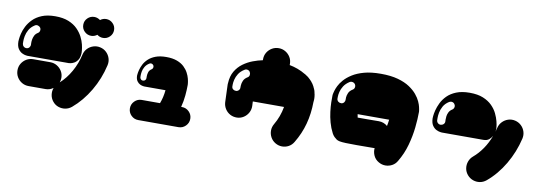

<svg xmlns="http://www.w3.org/2000/svg" viewBox="-65 -1159 5130 1823"><g transform="rotate(10 2500.0 -248.0)"><path d="M164 -223Q164 -223 148 -225Q132 -227 111 -237.5Q90 -248 73.5 -272.5Q57 -297 56 -342Q56 -342 57.5 -363.5Q59 -385 67 -419Q75 -453 94 -490.5Q113 -528 146.5 -562Q180 -596 232.5 -617.5Q285 -639 361 -639Q437 -639 489.5 -617.5Q542 -596 575.5 -562Q609 -528 628 -490.5Q647 -453 655 -419Q663 -385 664.5 -363.5Q666 -342 666 -342Q665 -297 649 -272.5Q633 -248 613 -237.5Q593 -227 578 -225Q563 -223 563 -223Q563 -223 536.5 -223Q510 -223 464 -223Q418 -223 361 -223Q306 -223 261.5 -223Q217 -223 190.5 -223Q164 -223 164 -223ZM183 -519Q147 -496 129.5 -464.5Q112 -433 106.5 -402.5Q101 -372 101.5 -351Q102 -330 102 -328Q104 -312 116 -302Q128 -292 144 -293Q160 -294 170 -306.5Q180 -319 179 -335Q179 -336 178.5 -349.5Q178 -363 181 -382.5Q184 -402 193.5 -421.5Q203 -441 224 -454Q238 -462 241.5 -478Q245 -494 237 -507Q228 -520 212 -524Q196 -528 183 -519ZM832 -422Q867 -414 891.5 -390.5Q916 -367 926.5 -334.5Q937 -302 929 -267Q899 -134 830 -17Q761 100 666 180Q638 203 604.5 208.5Q571 214 538.5 203Q506 192 483 164Q460 136 455 101Q450 66 462 34Q428 58 389 58H225Q189 58 159.5 40.5Q130 23 112.5 -6.5Q95 -36 95 -72Q95 -108 112.5 -137Q130 -166 159.5 -183.5Q189 -201 225 -201H389Q424 -201 453.5 -183.5Q483 -166 500.5 -137Q518 -108 518 -72Q518 -50 510 -28Q570 -82 613.5 -159Q657 -236 677 -325Q685 -360 708.5 -384.5Q732 -409 765 -419.5Q798 -430 832 -422ZM841 -697Q878 -697 905 -670.5Q932 -644 932 -606Q932 -568 905 -541.5Q878 -515 841 -515Q824 -515 809.5 -520.5Q795 -526 784 -535Q772 -526 757.5 -520.5Q743 -515 727 -515Q689 -515 662 -541.5Q635 -568 635 -606Q635 -644 662 -670.5Q689 -697 727 -697Q743 -697 757.5 -691.5Q772 -686 784 -677Q795 -686 809.5 -691.5Q824 -697 841 -697Z M1694 1Q1734 1 1762.5 29.5Q1791 58 1791 98Q1791 138 1762.5 166.5Q1734 195 1694 195H1306Q1266 195 1237.5 166.5Q1209 138 1209 98Q1209 58 1237.5 29.5Q1266 1 1306 1H1482Q1505 -58 1512 -129Q1512 -129 1496 -129Q1480 -129 1466 -129Q1400 -129 1354 -129Q1308 -129 1308 -129Q1308 -129 1295.5 -130.5Q1283 -132 1266 -140Q1249 -148 1236 -166.5Q1223 -185 1222 -218Q1222 -218 1223.5 -234Q1225 -250 1231.5 -275.5Q1238 -301 1252.5 -329.5Q1267 -358 1294 -383.5Q1321 -409 1363 -425Q1405 -441 1466 -441Q1527 -441 1569.5 -425Q1612 -409 1638.5 -383.5Q1665 -358 1680 -329.5Q1695 -301 1701.5 -275.5Q1708 -250 1709.5 -234Q1711 -218 1711 -218Q1711 -217 1711 -217Q1711 -217 1711 -217Q1711 -216 1711 -214Q1711 -212 1711 -211Q1711 -167 1706 -112.5Q1701 -58 1686 1ZM1348 -302Q1358 -308 1360.5 -320Q1363 -332 1357 -342Q1350 -352 1339 -355Q1328 -358 1317 -351Q1290 -334 1276.5 -310.5Q1263 -287 1259 -263.5Q1255 -240 1255.5 -224Q1256 -208 1256 -207Q1258 -195 1267 -187.5Q1276 -180 1288 -182Q1300 -183 1307.5 -192Q1315 -201 1314 -213Q1314 -214 1314 -231Q1314 -248 1320.5 -268.5Q1327 -289 1348 -302Z M2225 9Q2189 10 2159 -6Q2129 -22 2110.5 -51Q2092 -80 2090 -115L2084 -282Q2084 -286 2084 -290Q2084 -294 2085 -299Q2088 -366 2116 -413.5Q2144 -461 2187 -492.5Q2230 -524 2279 -542.5Q2328 -561 2373 -570V-580Q2373 -616 2390.5 -645Q2408 -674 2437.5 -691.5Q2467 -709 2503 -709Q2538 -709 2567.5 -691.5Q2597 -674 2614.5 -645Q2632 -616 2632 -580V-569Q2670 -562 2710 -547.5Q2750 -533 2788 -510Q2789 -510 2789 -510Q2789 -510 2790 -510Q2794 -506 2799 -503Q2804 -500 2809 -497Q2811 -495 2815 -493Q2819 -490 2822.5 -487Q2826 -484 2830 -481Q2832 -478 2835 -476Q2840 -472 2844 -468Q2848 -464 2852 -459Q2854 -458 2856 -456Q2858 -454 2859 -452Q2861 -449 2863.5 -446Q2866 -443 2868 -440Q2870 -438 2872 -435Q2874 -432 2876 -430Q2878 -427 2879 -424.5Q2880 -422 2882 -419Q2884 -416 2886 -413Q2888 -410 2889 -407Q2891 -404 2893 -398Q2897 -391 2899.5 -384.5Q2902 -378 2905 -370Q2905 -366 2907 -362Q2908 -358 2909 -353Q2910 -348 2911 -343Q2912 -342 2912 -340Q2912 -338 2913 -336Q2914 -331 2914.5 -325.5Q2915 -320 2916 -315Q2916 -314 2916 -314Q2916 -314 2916 -314Q2917 -307 2917 -300.5Q2917 -294 2917 -287Q2917 -280 2916 -271.5Q2915 -263 2915 -263Q2914 -150 2887 -50Q2860 50 2805 141Q2787 172 2757 188.5Q2727 205 2692.5 204.5Q2658 204 2628 186Q2598 168 2581.5 138Q2565 108 2565 74Q2565 40 2583 9Q2631 -72 2648 -168Q2648 -168 2625 -168Q2602 -168 2568 -168Q2534 -168 2501 -168Q2466 -168 2430 -168Q2394 -168 2370.5 -168Q2347 -168 2347 -168L2349 -125Q2350 -90 2334 -60Q2318 -30 2289 -11Q2260 8 2225 9ZM2217 -450Q2181 -428 2162.5 -398.5Q2144 -369 2137.5 -341Q2131 -313 2131 -294Q2131 -275 2131 -273Q2132 -257 2144.5 -247.5Q2157 -238 2173 -239Q2189 -240 2199.5 -252.5Q2210 -265 2208 -281Q2208 -282 2209 -301Q2210 -320 2220 -344Q2230 -368 2258 -385Q2272 -393 2275 -408.5Q2278 -424 2270 -438Q2262 -452 2246 -455.5Q2230 -459 2217 -450Z M3500 -638Q3596 -638 3664.5 -619Q3733 -600 3778.5 -569.5Q3824 -539 3851.5 -505.5Q3879 -472 3892.5 -441.5Q3906 -411 3910 -392Q3914 -373 3914 -373Q3915 -366 3916.5 -359Q3918 -352 3918 -345Q3918 -276 3909 -192Q3900 -108 3875.5 -19.5Q3851 69 3803 149Q3785 180 3755 196Q3725 212 3691 212Q3657 212 3626 194Q3591 174 3575 139Q3559 104 3563 67Q3562 67 3561.5 67.5Q3561 68 3560 68Q3456 69 3389.5 69Q3323 69 3284.5 67.5Q3246 66 3225.5 62Q3205 58 3194 50Q3183 42 3170 30Q3163 22 3157 14.5Q3151 7 3147 -2Q3123 -48 3109 -99Q3095 -150 3089 -199Q3083 -248 3082 -288.5Q3081 -329 3082 -353Q3082 -367 3087 -384Q3087 -384 3092 -402.5Q3097 -421 3111 -450Q3125 -479 3153 -511Q3181 -543 3226.5 -572Q3272 -601 3339 -619.5Q3406 -638 3500 -638ZM3261 -443Q3275 -451 3278.5 -466.5Q3282 -482 3274 -496Q3265 -510 3249 -513.5Q3233 -517 3220 -509Q3184 -486 3165.5 -456.5Q3147 -427 3140.5 -399Q3134 -371 3134 -352Q3134 -333 3134 -331Q3136 -315 3148.5 -305.5Q3161 -296 3177 -297Q3193 -298 3203 -310.5Q3213 -323 3212 -339Q3211 -340 3212 -359Q3213 -378 3223 -402Q3233 -426 3261 -443ZM3642 -160Q3645 -175 3647.5 -190.5Q3650 -206 3652 -222Q3652 -222 3628.5 -222Q3605 -222 3570 -222Q3535 -222 3500 -222Q3465 -222 3430 -222Q3395 -222 3371.5 -222Q3348 -222 3348 -222Q3349 -214 3351 -206Q3353 -198 3354 -190Q3396 -190 3450 -190Q3504 -190 3557 -191Q3606 -191 3642 -160Z M4832 -421Q4866 -413 4891 -389.5Q4916 -366 4926.5 -333Q4937 -300 4929 -265Q4898 -132 4829 -14.5Q4760 103 4664 183Q4636 206 4602.5 211.5Q4569 217 4536.5 205.5Q4504 194 4481 167Q4458 140 4452.5 106Q4447 72 4458.5 39.5Q4470 7 4497 -16Q4546 -57 4586 -115.5Q4626 -174 4651 -243Q4640 -222 4620 -205.5Q4600 -189 4565 -189Q4565 -189 4538 -189Q4511 -189 4465.5 -189Q4420 -189 4362 -189Q4307 -189 4262.5 -189Q4218 -189 4191.5 -189Q4165 -189 4165 -189Q4165 -189 4149 -191Q4133 -193 4111.5 -203.5Q4090 -214 4073.5 -238.5Q4057 -263 4056 -308Q4056 -308 4057.5 -329.5Q4059 -351 4067.5 -385Q4076 -419 4094.5 -457.5Q4113 -496 4146.5 -530Q4180 -564 4233 -585.5Q4286 -607 4362 -607Q4439 -607 4491.5 -585.5Q4544 -564 4578 -530Q4612 -496 4630.5 -457.5Q4649 -419 4657.5 -385Q4666 -351 4667.5 -329.5Q4669 -308 4669 -308Q4668 -300 4666.5 -292Q4665 -284 4665 -284Q4668 -294 4671 -303.5Q4674 -313 4676 -323Q4684 -358 4708 -383Q4732 -408 4764.5 -418.5Q4797 -429 4832 -421ZM4225 -421Q4238 -429 4242 -444.5Q4246 -460 4237 -474Q4229 -488 4213.5 -491.5Q4198 -495 4184 -487Q4147 -464 4129.5 -432Q4112 -400 4106.5 -369.5Q4101 -339 4101.5 -317.5Q4102 -296 4102 -294Q4104 -278 4116.5 -268Q4129 -258 4145 -260Q4161 -262 4171.5 -274Q4182 -286 4180 -302Q4180 -303 4179.5 -316.5Q4179 -330 4181.5 -349.5Q4184 -369 4194 -388.5Q4204 -408 4225 -421Z"/></g></svg>

Font: Nikukyu
Style: Regular
Weight: 400
Version: Version 1.00